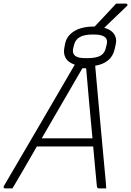

<svg xmlns="http://www.w3.org/2000/svg" viewBox="-44 -1043 726 1063"><path d="M25 0H-14Q-29 0 -22 -14Q76 -182 174.5 -349.5Q273 -517 370 -685Q334 -697 320 -721Q306 -745 312 -777L316 -799Q324 -843 365.5 -869.5Q407 -896 477 -896Q479 -896 480 -896Q509 -927 538 -957.5Q567 -988 599 -1023H654Q660 -1023 661.5 -1018Q663 -1013 657 -1008Q630 -982 611.5 -964.5Q593 -947 575.5 -930Q558 -913 533 -889Q571 -879 587.5 -855Q604 -831 597 -799L591 -772Q582 -731 554 -708.5Q526 -686 483 -679Q496 -527 510.5 -372.5Q525 -218 539 -64Q541 -48 542 -32Q543 -16 544 0H503Q493 0 492 -15Q488 -61 482.5 -116Q477 -171 472 -232H160Q115 -153 78.5 -91Q42 -29 25 0ZM471 -852Q423 -852 398.5 -838Q374 -824 367 -798L361 -774Q355 -748 373 -733Q384 -726 397.5 -723.5Q411 -721 438 -721Q486 -721 510 -733.5Q534 -746 541 -774L547 -798Q553 -823 538 -837Q528 -845 513 -848.5Q498 -852 471 -852ZM412 -665Q379 -608 341 -542.5Q303 -477 263.5 -409Q224 -341 187 -277H468Q459 -374 449.5 -475.5Q440 -577 433 -665Z"/></svg>

Font: Recursive Sn Lnr St Lt
Style: Italic
Weight: 300
Italic angle: -15°
Version: Version 1.079;hotconv 1.0.112;makeotfexe 2.5.65598; ttfautoh